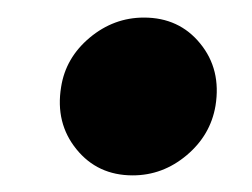

<svg xmlns="http://www.w3.org/2000/svg" viewBox="-20 -457 294 224"><path d="M134.8 -252.4Q93.8 -252.4 69.1 -283Q44.4 -313.5 51.3 -355.5Q56.6 -389.6 84.7 -413.1Q112.8 -436.5 147.9 -436.5Q189 -436.5 213.6 -406.2Q238.3 -376 231.4 -333.5Q225.6 -299.3 197.8 -275.9Q169.9 -252.4 134.8 -252.4Z"/></svg>

Font: Inter Display ExtraBold
Style: Italic
Weight: 800
Italic angle: -9.39999°
Designer: Rasmus Andersson
Foundry: rsms
Version: Version 4.000;git-a52131595